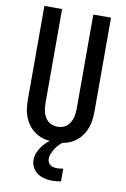

<svg xmlns="http://www.w3.org/2000/svg" viewBox="-103 -794 705 1078"><g transform="rotate(10 250.0 -255.5)"><path d="M250 8Q223 8 196.5 2.5Q170 -3 147 -16.5Q124 -30 106.5 -50.5Q89 -71 78.5 -95.5Q68 -120 64 -146.5Q60 -173 60 -200V-735H161V-200Q161 -186 162.5 -172Q164 -158 168 -144.5Q172 -131 179.5 -118.5Q187 -106 197.5 -97Q208 -88 222 -84Q236 -80 250 -80Q264 -80 278 -84Q292 -88 302.5 -97Q313 -106 320.5 -118.5Q328 -131 332 -144.5Q336 -158 337.5 -172Q339 -186 339 -200V-735H440V-200Q440 -173 436 -146.5Q432 -120 421.5 -95.5Q411 -71 393.5 -50.5Q376 -30 353 -16.5Q330 -3 303.5 2.5Q277 8 250 8ZM274 224Q252 224 230 219Q208 214 189.5 201.5Q171 189 160.5 169Q150 149 150 127Q150 106 157.5 87Q165 68 177 51Q189 34 204 20.5Q219 7 237 -4L243 -8H301V0Q287 8 275.5 20Q264 32 255 46Q246 60 239.5 75Q233 90 233 107Q233 116 237.5 125.5Q242 135 250 140.5Q258 146 268 148Q278 150 288 150Q297 150 306 149Q315 148 323 146V219Q311 221 298.5 222.5Q286 224 274 224Z"/></g></svg>

Font: Iosevka Curly Semibold
Style: Regular
Weight: 600
Monospace: yes
Designer: Belleve Invis
Foundry: Belleve Invis
Version: Version 22.1.2; ttfautohint (v1.8.4)